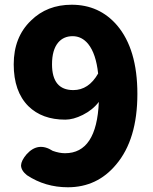

<svg xmlns="http://www.w3.org/2000/svg" viewBox="-20 -778 649 812"><path d="M267 14Q171 14 94 -37Q69 -57 69 -79Q70 -99 92 -125Q141 -180 203 -140Q231 -130 255 -130Q389 -130 398 -347Q372 -313 330 -292Q290 -272 256 -272Q158 -272 100 -329Q38 -391 38 -506Q38 -621 111 -691Q179 -758 283 -758Q400 -758 475 -671Q561 -570 561 -381Q561 -188 471 -82Q391 14 267 14ZM290 -397Q355 -397 395 -467Q386 -551 353 -592Q326 -625 287 -625Q249 -625 226 -598Q200 -567 200 -506Q200 -397 290 -397Z"/></svg>

Font: GenSenRounded TW H
Style: Regular
Weight: 900
Version: Version 1.501;PS 1;hotconv 16.6.51;makeotf.lib2.5.65220